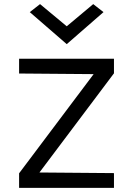

<svg xmlns="http://www.w3.org/2000/svg" viewBox="-20 -915 632 935"><path d="M125 -856 175 -895 305 -787 434 -895 484 -856 305 -700ZM73 0V-71L436 -554L73 -557V-629H535V-558L172 -75L535 -72V0Z"/></svg>

Font: Karmilla
Style: Regular
Weight: 400
Designer: Jonathan Pinhorn
Version: Version 1.000